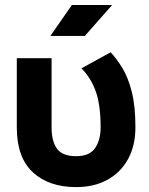

<svg xmlns="http://www.w3.org/2000/svg" viewBox="-20 -743 602 776"><path d="M188.5 -507.8V-228Q188.5 -171.9 210.4 -141.8Q232.4 -111.8 287.6 -111.8Q342.3 -111.8 364.5 -144.8Q386.7 -177.7 386.7 -228Q386.7 -318.4 367.2 -373.3Q347.7 -428.2 309.1 -466.8L427.2 -531.7Q452.6 -504.4 475.6 -466.3Q498.5 -428.2 512.9 -370.8Q527.3 -313.5 527.3 -228Q527.3 -154.8 497.8 -100.6Q468.3 -46.4 414.6 -16.6Q360.8 13.2 287.6 13.2Q177.7 13.2 112.8 -46.6Q47.9 -106.4 47.9 -228V-507.8ZM322.8 -597.7H183.6L270.5 -722.7H433.1Z"/></svg>

Font: Giphurs
Style: Bold
Weight: 700
Version: Version 0.920; ttfautohint (v1.8.4.7-5d5b)